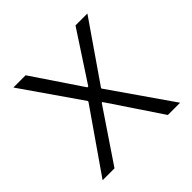

<svg xmlns="http://www.w3.org/2000/svg" viewBox="-139 -648 776 776"><g transform="rotate(-45 248.5 -260.0)"><path d="M27 0H95L246 -224H250L400 0H470L286 -265V-268L460 -520H392L254 -309H249L107 -520H37L211 -269V-265Z"/></g></svg>

Font: Fixel Text Light
Style: Regular
Weight: 300
Width: 4
Designer: AlfaBravo + MacPaw
Foundry: Kyrylo Tkachov, Marchela Mozhyna, Serhii Makarenko, Maria Weinstein, Zakhar Kryvoshyya
Version: Version 1.211